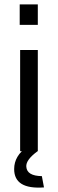

<svg xmlns="http://www.w3.org/2000/svg" viewBox="-20 -693 264 880"><path d="M181.6 166Q44.9 175.8 44.9 82Q44.9 20.5 105.5 -20.5L152.3 0Q97.7 40 100.6 71.3Q103.5 113.3 171.9 114.3ZM153.3 -463.9V0H72.3V-463.9ZM70.3 -672.9H153.3V-579.1H70.3Z"/></svg>

Font: BF_TEXT
Style: Regular
Weight: 400
Foundry: EA DICE
Version: Version 1.404